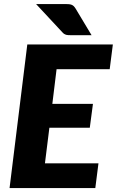

<svg xmlns="http://www.w3.org/2000/svg" viewBox="-20 -954 592 974"><path d="M267 -603 245.5 -427H451.5L435.5 -306H230.5L208 -125.5H479.5L463.5 0H28.5L118.5 -728.5H552.5L536.5 -603ZM311 -933.5Q321.5 -933.5 329.2 -932.8Q337 -932 343 -929.8Q349 -927.5 353.8 -923Q358.5 -918.5 363.5 -910.5L444.5 -775.5H340.5Q332 -775.5 326 -775.8Q320 -776 315 -777.5Q310 -779 305.8 -781.8Q301.5 -784.5 296.5 -790L163 -933.5Z"/></svg>

Font: Lato ExtraBold
Style: Italic
Weight: 800
Italic angle: -7°
Designer: Lukasz Dziedzic with Adam Twardoch and Botio Nikoltchev
Foundry: tyPoland Lukasz Dziedzic
Version: Version 2.015; 2015-08-06; http://www.latofonts.com/